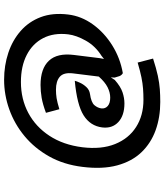

<svg xmlns="http://www.w3.org/2000/svg" viewBox="49 -738 820 959"><g transform="rotate(-90 459.5 -258.0)"><path d="M430 132Q353.5 132 289 108.8Q224.5 85.5 179 38Q133.5 -9.5 113.5 -83Q93.5 -156.5 106 -257Q117.5 -350.5 158.2 -423Q199 -495.5 259.5 -545.8Q320 -596 392.8 -622Q465.5 -648 541 -648Q612.5 -648 675.5 -627Q738.5 -606 785 -565.2Q831.5 -524.5 854 -465Q876.5 -405.5 867 -328Q859 -262 817.8 -204.8Q776.5 -147.5 712.8 -107.8Q649 -68 574 -55Q563.5 -61 559.2 -72.2Q555 -83.5 552 -96L553 -115L540 -95Q507 -66 478.5 -56.5Q450 -47 423 -47Q362.5 -47 329.8 -77.5Q297 -108 303 -158Q310.5 -217.5 363.2 -250.8Q416 -284 536 -295Q534 -286 526.2 -269Q518.5 -252 504.5 -237Q490.5 -222 470 -219Q428 -213 414.2 -197Q400.5 -181 398 -162Q396 -142.5 410.2 -130.2Q424.5 -118 452 -118Q477.5 -118 503.8 -131.2Q530 -144.5 557 -175L573 -304Q578.5 -350 556.5 -369.5Q534.5 -389 491 -389Q470 -389 449.2 -385.8Q428.5 -382.5 394 -372L376 -439Q419 -455 451.2 -460.5Q483.5 -466 515 -466Q597 -466 636.2 -424.2Q675.5 -382.5 665 -299L649 -170L645 -149L660 -161Q709.5 -192 736.2 -239.5Q763 -287 768 -328Q776.5 -400 749 -453Q721.5 -506 665 -535Q608.5 -564 530 -564Q444.5 -564 375.2 -527Q306 -490 261 -421.2Q216 -352.5 204 -257Q192.5 -162 220 -93.8Q247.5 -25.5 305 11.2Q362.5 48 441 48Q470 48 496.5 46Q523 44 553.8 37.8Q584.5 31.5 627 19L647 96Q597.5 112 561.2 119.8Q525 127.5 494 129.8Q463 132 430 132Z"/></g></svg>

Font: Expletus Sans
Style: Bold Italic
Weight: 700
Italic angle: -7°
Version: Version 7.500